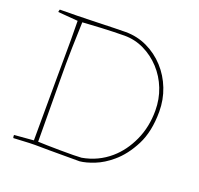

<svg xmlns="http://www.w3.org/2000/svg" viewBox="-116 -774 938 905"><g transform="rotate(20 353.5 -321.5)"><path d="M217 0Q192 0 169.5 -0.5Q147 -1 117 0Q87 1 39 4Q37 0 37 -11L134 -19Q134 -96 134.5 -173.5Q135 -251 135 -330Q135 -370 135.5 -420.5Q136 -471 136 -523Q136 -575 135 -619L35 -627Q35 -630 36 -633.5Q37 -637 38 -640Q78 -640 126.5 -641Q175 -642 223 -643.5Q271 -645 309.5 -646Q348 -647 366 -647Q424 -647 474.5 -623Q525 -599 563 -557.5Q601 -516 622 -462Q643 -408 643 -348Q643 -248 608 -179.5Q573 -111 524 -70Q484 -36 442.5 -19.5Q401 -3 370 0ZM373 -19Q452 -33 511 -84Q562 -128 593 -196Q624 -264 624 -346Q624 -404 604 -455Q584 -506 548 -545Q512 -584 465.5 -606.5Q419 -629 367 -629Q339 -629 312.5 -628Q286 -627 250.5 -625.5Q215 -624 158 -620Q156 -567 154 -490Q152 -413 153 -324Q154 -248 154 -172.5Q154 -97 155 -20Q170 -19 201 -18.5Q232 -18 267.5 -17.5Q303 -17 332.5 -17.5Q362 -18 373 -19Z"/></g></svg>

Font: Labrada Thin
Style: Regular
Weight: 100
Designer: Mercedes Jáuregui
Foundry: Omnibus-Type Team
Version: Version 1.000; ttfautohint (v1.8.4.7-5d5b)